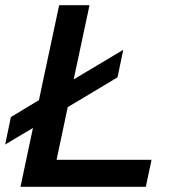

<svg xmlns="http://www.w3.org/2000/svg" viewBox="-28 -720 692 740"><path d="M51 0 99 -227 -8 -163 14 -269 122 -334 200 -700H317L256 -414L447 -528L425 -422L233 -307L190 -104H556L534 0Z"/></svg>

Font: Red Hat Text Medium
Style: Italic
Weight: 500
Italic angle: -12°
Designer: Pentagram / MCKL
Foundry: Pentagram / MCKL
Version: Version 1.003; Red Hat Text Medium Italic